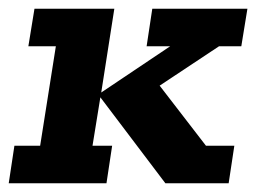

<svg xmlns="http://www.w3.org/2000/svg" viewBox="-31 -420 587 440"><path d="M-11 0 2 -86H61L97 -314H34L48 -400H231L201 -208L359 -314H305L318 -400H536L522 -314H471L287 -192L320 -243L441 -86H506L493 0H348L199 -197L181 -86H226L213 0Z"/></svg>

Font: Rokkitt SemiBold
Style: Bold Italic
Weight: 700
Italic angle: -9°
Version: Version 3.103